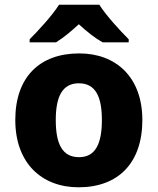

<svg xmlns="http://www.w3.org/2000/svg" viewBox="-20 -786 670 816"><path d="M402 -766H231C202 -720 143 -656 106 -619V-606H218C253 -628 280 -651 315 -683C350 -651 381 -626 416 -606H527V-619C492 -654 431 -720 402 -766ZM585 -276C585 -458 473 -559 317 -559C148 -559 45 -458 45 -276C45 -93 157 10 314 10C482 10 585 -93 585 -276ZM217 -276C217 -377 246 -432 315 -432C385 -432 413 -377 413 -276C413 -174 385 -118 316 -118C245 -118 217 -174 217 -276Z"/></svg>

Font: Noto Sans Lao UI ExtBd
Style: Regular
Weight: 800
Designer: Monotype Design Team
Foundry: Monotype Imaging Inc.
Version: Version 2.000